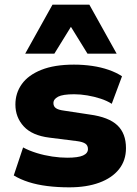

<svg xmlns="http://www.w3.org/2000/svg" viewBox="-20 -792 588 823"><path d="M277 11Q227 11 183 5.5Q139 0 103 -11.5Q67 -23 39 -40L79 -160Q105 -146 137.5 -136Q170 -126 204 -121Q238 -116 268 -116Q315 -116 336 -125.5Q357 -135 357 -153Q357 -169 345.5 -176.5Q334 -184 311 -187L192 -202Q118 -211 82 -250Q46 -289 46 -344Q46 -393 73.5 -431.5Q101 -470 157 -492.5Q213 -515 297 -515Q337 -515 375 -509.5Q413 -504 446 -492.5Q479 -481 503 -465L459 -347Q439 -360 411.5 -369Q384 -378 354.5 -383Q325 -388 298 -388Q249 -388 229 -377.5Q209 -367 209 -350Q209 -336 219.5 -328.5Q230 -321 253 -318L365 -301Q446 -290 483 -255Q520 -220 520 -157Q520 -104 490 -66.5Q460 -29 405.5 -9Q351 11 277 11ZM88 -562 205 -772H363L480 -562H355L284 -677L213 -562Z"/></svg>

Font: Nunito Sans 8pt Black
Style: Regular
Weight: 900
Version: Version 3.101;gftools[0.9.27]